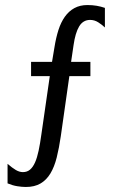

<svg xmlns="http://www.w3.org/2000/svg" viewBox="-20 -703 448 757"><path d="M185.1 -459 194.8 -517.1Q200.7 -554.2 210.4 -584.7Q220.2 -615.2 235.8 -637.2Q251.5 -659.2 273.4 -671.1Q295.4 -683.1 324.7 -683.1Q344.2 -683.1 361.3 -680.2Q378.4 -677.2 393.6 -671.9V-594.7Q382.3 -605.5 367.4 -615Q352.5 -624.5 335.4 -624.5Q307.6 -624.5 292.2 -599.1Q276.9 -573.7 270 -524.9L260.3 -459H336.4V-402.8H253.4L219.7 -166Q212.9 -119.1 203.6 -82Q194.3 -44.9 178.7 -19Q163.1 6.8 139.6 20.5Q116.2 34.2 82 34.2Q66.4 34.2 48.1 31.2Q29.8 28.3 9.8 20V-57.1Q28.3 -41 42.5 -32.7Q56.6 -24.4 70.3 -24.4Q86.9 -24.4 98.4 -34.2Q109.9 -43.9 118.2 -62.7Q126.5 -81.5 132.3 -109.1Q138.2 -136.7 143.1 -172.9L176.3 -402.8H102.5V-459Z"/></svg>

Font: Crushed
Style: Regular
Weight: 400
Width: 3
Designer: Astigmatic (AOETI)
Foundry: Astigmatic (AOETI)
Version: Version 001.000